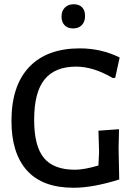

<svg xmlns="http://www.w3.org/2000/svg" viewBox="-20 -877 639 905"><path d="M328 -857Q353 -857 367 -842.5Q381 -828 381 -802Q381 -775 366 -759Q351 -743 325 -743Q299 -743 284.5 -758Q270 -773 270 -799Q270 -825 285.5 -841Q301 -857 328 -857ZM356 -649Q457 -649 544 -606L523 -510L512 -509Q420 -563 339 -563Q239 -563 190 -502.5Q141 -442 141 -312Q141 -188 187 -132.5Q233 -77 333 -77Q377 -77 444 -97L447 -162L444 -261L541 -268L539 -178L542 -31Q418 8 327 8Q180 8 107 -73.5Q34 -155 34 -307Q34 -473 117.5 -561Q201 -649 356 -649Z"/></svg>

Font: Alegreya Sans SC Medium
Style: Regular
Weight: 500
Designer: Juan Pablo del Peral
Foundry: Huerta Tipografica
Version: Version 2.001;PS 002.001;hotconv 1.0.88;makeotf.lib2.5.64775